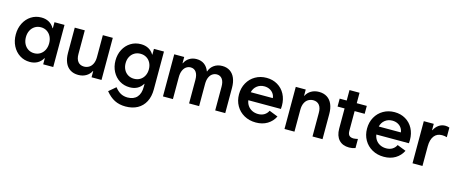

<svg xmlns="http://www.w3.org/2000/svg" viewBox="-46 -1311 5289 2219"><g transform="rotate(15 2598.0 -202.0)"><path d="M435.5 -252Q435.5 -296.9 417.7 -332.3Q399.9 -367.7 368.4 -387.5Q336.9 -407.2 296.9 -407.2Q256.3 -407.2 224.6 -387.2Q192.9 -367.2 175 -332Q157.2 -296.9 157.2 -252Q157.2 -207 175 -171.9Q192.9 -136.7 224.6 -116.7Q256.3 -96.7 296.9 -96.7Q336.9 -96.7 368.4 -116.5Q399.9 -136.2 417.7 -171.6Q435.5 -207 435.5 -252ZM431.6 0V-72.3H427.7Q403.3 -29.8 364.3 -8.1Q325.2 13.7 273.4 13.7Q205.6 13.7 151.6 -21Q97.7 -55.7 66.9 -116.2Q36.1 -176.8 36.1 -252Q36.1 -327.1 66.9 -387.7Q97.7 -448.2 151.6 -482.9Q205.6 -517.6 273.4 -517.6Q325.2 -517.6 364.3 -495.8Q403.3 -474.1 427.7 -431.6H431.6V-503.9H551.8V0Z M1129.4 0H1010.3V-74.2H1006.8Q986.3 -33.2 946 -9.8Q905.8 13.7 853 13.7Q796.4 13.7 756.1 -12.2Q715.8 -38.1 695.1 -86.7Q674.3 -135.3 674.3 -202.1V-503.9H794.4V-221.7Q793.9 -162.1 819.6 -129.6Q845.2 -97.2 893.1 -96.7Q925.8 -97.2 952.1 -112.8Q978.5 -128.4 994.4 -161.1Q1010.3 -193.8 1010.3 -242.2V-503.9H1129.4Z M1626.5 -259.8Q1626.5 -303.2 1608.6 -337.4Q1590.8 -371.6 1559.3 -390.4Q1527.8 -409.2 1487.8 -409.2Q1447.3 -409.2 1415.5 -390.1Q1383.8 -371.1 1366 -337.2Q1348.1 -303.2 1348.1 -259.8Q1348.1 -216.3 1366 -182.4Q1383.8 -148.4 1415.5 -129.4Q1447.3 -110.4 1487.8 -110.4Q1527.8 -110.4 1559.3 -129.2Q1590.8 -147.9 1608.6 -182.1Q1626.5 -216.3 1626.5 -259.8ZM1236.8 105.5 1318.8 36.1Q1352.5 79.1 1388.4 98.4Q1424.3 117.7 1471.2 118.2Q1544.4 117.7 1583.3 74.2Q1622.1 30.8 1621.6 -50.8V-85H1618.7Q1594.2 -43.9 1555.2 -22.9Q1516.1 -2 1464.4 -2Q1396.5 -2 1342.5 -35.6Q1288.6 -69.3 1257.8 -128.2Q1227.1 -187 1227.1 -259.8Q1227.1 -332.5 1257.8 -391.4Q1288.6 -450.2 1342.5 -483.9Q1396.5 -517.6 1464.4 -517.6Q1516.1 -517.6 1555.2 -496.6Q1594.2 -475.6 1618.7 -434.6H1621.6V-503.9H1741.7V-50.8Q1741.7 34.7 1709.5 96.7Q1677.2 158.7 1617.2 191.7Q1557.1 224.6 1475.1 224.6Q1400.4 224.6 1343.3 195.6Q1286.1 166.5 1236.8 105.5Z M1864.7 -503.9H1983.9V-429.7H1987.3Q2006.3 -470.7 2043.7 -494.1Q2081.1 -517.6 2130.4 -517.6Q2184.6 -517.6 2222.7 -490Q2260.7 -462.4 2279.8 -411.1H2282.7Q2298.8 -460.4 2340.1 -489Q2381.3 -517.6 2438 -517.6Q2491.7 -517.6 2530.5 -491.7Q2569.3 -465.8 2589.6 -417.2Q2609.9 -368.7 2609.9 -301.8V0H2489.7V-282.2Q2490.2 -341.8 2467 -374.3Q2443.8 -406.7 2401.9 -407.2Q2373 -406.7 2349.4 -391.4Q2325.7 -376 2311.5 -344Q2297.4 -312 2297.4 -264.6V0H2177.2V-282.2Q2177.2 -341.8 2154.1 -374.3Q2130.9 -406.7 2088.4 -407.2Q2059.6 -406.7 2036.1 -390.9Q2012.7 -375 1998.3 -342.5Q1983.9 -310.1 1983.9 -261.7V0H1864.7Z M2707 -252Q2707 -328.1 2741 -388.7Q2774.9 -449.2 2834.2 -483.4Q2893.6 -517.6 2967.8 -517.6Q3041.5 -517.6 3099.1 -483.6Q3156.7 -449.7 3188.7 -389.4Q3220.7 -329.1 3220.7 -252.9Q3220.7 -225.6 3218.8 -212.9H2829.1Q2834.5 -175.3 2855 -147Q2875.5 -118.7 2907.5 -103.3Q2939.5 -87.9 2978.5 -87.9Q3021 -87.9 3051.8 -106.7Q3082.5 -125.5 3098.6 -159.2L3203.1 -118.2Q3172.4 -56.2 3114.3 -21.2Q3056.2 13.7 2977.5 13.7Q2898.9 13.7 2837.4 -20.8Q2775.9 -55.2 2741.5 -115.7Q2707 -176.3 2707 -252ZM3096.2 -309.6Q3093.3 -339.8 3076.2 -364Q3059.1 -388.2 3031 -402.1Q3002.9 -416 2967.8 -416Q2917 -416 2880.4 -387.2Q2843.8 -358.4 2832 -309.6Z M3318.8 -503.9H3438V-429.7H3441.4Q3461.9 -470.7 3502.2 -494.1Q3542.5 -517.6 3595.2 -517.6Q3651.9 -517.6 3692.1 -491.7Q3732.4 -465.8 3753.2 -417.2Q3773.9 -368.7 3773.9 -301.8V0H3653.8V-282.2Q3654.3 -341.8 3628.7 -374.3Q3603 -406.7 3555.2 -407.2Q3522.5 -406.7 3496.1 -391.1Q3469.7 -375.5 3453.9 -342.8Q3438 -310.1 3438 -261.7V0H3318.8Z M3844.2 -503.9H3928.2V-628.9H4048.3V-503.9H4168.5V-409.2H4048.3V-173.8Q4048.3 -135.7 4064.7 -118.4Q4081.1 -101.1 4116.7 -100.6Q4141.6 -101.6 4168.5 -108.4V1Q4132.8 13.7 4094.2 13.7Q4015.6 13.7 3972.2 -33.7Q3928.7 -81.1 3928.2 -167V-409.2H3844.2Z M4238.8 -252Q4238.8 -328.1 4272.7 -388.7Q4306.6 -449.2 4366 -483.4Q4425.3 -517.6 4499.5 -517.6Q4573.2 -517.6 4630.9 -483.6Q4688.5 -449.7 4720.5 -389.4Q4752.4 -329.1 4752.4 -252.9Q4752.4 -225.6 4750.5 -212.9H4360.8Q4366.2 -175.3 4386.7 -147Q4407.2 -118.7 4439.2 -103.3Q4471.2 -87.9 4510.3 -87.9Q4552.7 -87.9 4583.5 -106.7Q4614.3 -125.5 4630.4 -159.2L4734.9 -118.2Q4704.1 -56.2 4646 -21.2Q4587.9 13.7 4509.3 13.7Q4430.7 13.7 4369.1 -20.8Q4307.6 -55.2 4273.2 -115.7Q4238.8 -176.3 4238.8 -252ZM4627.9 -309.6Q4625 -339.8 4607.9 -364Q4590.8 -388.2 4562.7 -402.1Q4534.7 -416 4499.5 -416Q4448.7 -416 4412.1 -387.2Q4375.5 -358.4 4363.8 -309.6Z M4850.6 -503.9H4969.7V-428.7H4973.6Q4993.7 -469.7 5028.3 -493.7Q5063 -517.6 5105.5 -517.6Q5129.9 -517.6 5155.3 -508.8V-393.6Q5127 -402.3 5097.7 -402.3Q5036.6 -402.3 5003.4 -358.9Q4970.2 -315.4 4969.7 -235.4V0H4850.6Z"/></g></svg>

Font: Wanted Sans SemiBold
Style: Regular
Weight: 600
Designer: Original Design by Kil Hyung-jin and Kang Hanbin, Wanted Lab, Inc; Hangeul from Source Han Sans by Jang Soo-young and Ka
Foundry: Wanted Lab, Inc.
Version: Version 1.003